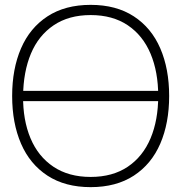

<svg xmlns="http://www.w3.org/2000/svg" viewBox="-20 -755 766 790"><path d="M65 -339V-381H655V-339ZM353 15Q248 15 175.5 -32.2Q103 -79.5 66.5 -164Q30 -248.5 30 -360Q30 -471.5 66.5 -556Q103 -640.5 175.5 -687.8Q248 -735 353 -735Q458 -735 530.5 -687.8Q603 -640.5 639.5 -556Q676 -471.5 676 -360Q676 -248.5 639.5 -164Q603 -79.5 530.5 -32.2Q458 15 353 15ZM353 -27Q443.5 -27 505.8 -69Q568 -111 599.5 -186Q631 -261 631 -360Q631 -459 599.5 -534Q568 -609 505.8 -651Q443.5 -693 353 -693Q263 -693 200.8 -651Q138.5 -609 107.2 -534.2Q76 -459.5 75 -360Q74 -261.5 105.5 -186.2Q137 -111 199.8 -69Q262.5 -27 353 -27Z"/></svg>

Font: Hauora
Style: Regular
Weight: 400
Designer: Wayne Shih
Foundry: WCYS
Version: Version 1.001